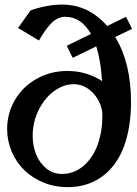

<svg xmlns="http://www.w3.org/2000/svg" viewBox="-20 -792 582 815"><path d="M515.1 -720.7 540.5 -669.4 469.2 -634.8Q536.1 -524.4 536.1 -359.9Q536.1 -251 506.1 -170.2Q476.1 -89.4 414.6 -43.5Q353 2.4 266.1 2.4Q212.4 2.4 164.8 -17.1Q117.2 -36.6 83.3 -69.6Q49.3 -102.5 29.8 -148.2Q10.3 -193.8 10.3 -244.1Q10.3 -311.5 43.5 -367.9Q76.7 -424.3 135.5 -457.5Q194.3 -490.7 266.1 -490.7Q347.7 -490.7 413.1 -447.8Q408.2 -532.7 388.7 -595.2L288.6 -546.4L263.2 -597.7L366.2 -647.9Q324.7 -720.7 256.8 -720.7Q224.6 -720.7 198.2 -693.8Q171.9 -667 145.5 -620.1L56.6 -673.3L109.9 -748Q179.7 -772.5 243.7 -772.5Q355.5 -772.5 435.1 -681.6ZM414.1 -317.4V-316.9Q405.8 -367.2 371.3 -400.9Q336.9 -434.6 293 -434.6Q249.5 -434.6 209.5 -405.3Q169.4 -376 144 -325Q118.7 -273.9 118.7 -215.3Q118.7 -174.3 132.8 -137.9Q147 -101.6 175.8 -77.6Q204.6 -53.7 241.7 -53.7Q295.9 -53.7 335.9 -89.1Q376 -124.5 395.3 -179.9Q414.6 -235.4 414.6 -300.8Q414.6 -311.5 414.1 -317.4Z"/></svg>

Font: Flanker
Style: Bold
Weight: 700
Designer: Flanker
Foundry: Flanker
Version: Version 2.021